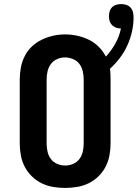

<svg xmlns="http://www.w3.org/2000/svg" viewBox="-20 -915 676 943"><path d="M300 8Q270 8 240.5 3Q211 -2 184.5 -15Q158 -28 136.5 -49Q115 -70 101.5 -96Q88 -122 82.5 -151.5Q77 -181 77 -210V-525Q77 -554 82.5 -583.5Q88 -613 101.5 -639.5Q115 -666 136.5 -686.5Q158 -707 185 -720Q212 -733 241 -739.5Q270 -746 300 -746Q330 -746 359.5 -739.5Q389 -733 416 -720Q443 -707 464.5 -685.5Q486 -664 500 -637Q527 -666 546.5 -701Q566 -736 574 -775Q562 -775 550.5 -779Q539 -783 530.5 -791.5Q522 -800 518.5 -811.5Q515 -823 515 -835Q515 -847 518.5 -859Q522 -871 530.5 -879.5Q539 -888 551 -891.5Q563 -895 575 -895Q588 -895 600.5 -891Q613 -887 621.5 -877.5Q630 -868 633 -855.5Q636 -843 636 -830Q636 -794 628 -759Q620 -724 605 -691Q590 -658 568 -629.5Q546 -601 520 -577Q522 -564 522.5 -551Q523 -538 523 -525V-210Q523 -181 517.5 -151.5Q512 -122 498.5 -96Q485 -70 463.5 -49Q442 -28 415.5 -15Q389 -2 359.5 3Q330 8 300 8ZM300 -102Q320 -102 339 -110Q358 -118 370 -134Q382 -150 386.5 -170Q391 -190 391 -210V-525Q391 -545 386.5 -565Q382 -585 370 -601Q358 -617 338.5 -625Q319 -633 299 -633Q279 -633 260 -624.5Q241 -616 229.5 -600Q218 -584 213.5 -564.5Q209 -545 209 -525V-210Q209 -190 213.5 -170Q218 -150 230 -134Q242 -118 261 -110Q280 -102 300 -102Z"/></svg>

Font: Iosevka Curly Slab XBdEx
Style: Regular
Weight: 800
Width: 7
Monospace: yes
Designer: Belleve Invis
Foundry: Belleve Invis
Version: Version 11.0.0; ttfautohint (v1.8.3)